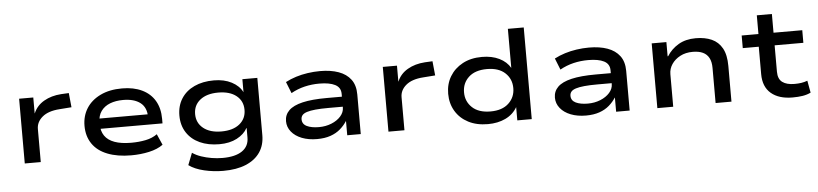

<svg xmlns="http://www.w3.org/2000/svg" viewBox="-49 -994 6265 1471"><g transform="rotate(-5 3083.5 -258.0)"><path d="M107 0V-498H216V-376H217Q241 -434 298 -467Q355 -500 431 -505L490 -508L501 -398L408 -391Q321 -385 275.5 -346.5Q230 -308 230 -254V0Z M925 9Q820 9 743.5 -21Q667 -51 627.5 -109Q588 -167 588 -247Q588 -323 625 -381.5Q662 -440 732 -474Q802 -508 899 -508Q988 -508 1052.5 -477Q1117 -446 1151 -388Q1185 -330 1185 -249V-214H680V-293H1103L1079 -271Q1079 -346 1031.5 -382.5Q984 -419 900 -419Q842 -419 798.5 -402Q755 -385 730 -350.5Q705 -316 705 -265V-252Q705 -197 730 -160.5Q755 -124 806 -105.5Q857 -87 934 -87Q993 -87 1045 -97.5Q1097 -108 1134 -135L1171 -51Q1129 -20 1063.5 -5.5Q998 9 925 9Z M1618 189Q1543 189 1471 172Q1399 155 1354 122L1390 30Q1419 50 1457 63Q1495 76 1537 83Q1579 90 1621 90Q1719 90 1771.5 54Q1824 18 1824 -49V-122H1822Q1797 -76 1741 -46.5Q1685 -17 1606 -17Q1520 -17 1455.5 -46.5Q1391 -76 1355 -131.5Q1319 -187 1319 -262Q1319 -337 1354.5 -392.5Q1390 -448 1454.5 -478Q1519 -508 1605 -508Q1684 -508 1741.5 -478Q1799 -448 1824 -398V-498H1939V-58Q1939 19 1901.5 74Q1864 129 1792.5 159Q1721 189 1618 189ZM1630 -113Q1719 -113 1769.5 -154Q1820 -195 1820 -263Q1820 -331 1769.5 -371.5Q1719 -412 1630 -412Q1542 -412 1491 -371.5Q1440 -331 1440 -263Q1440 -195 1491 -154Q1542 -113 1630 -113Z M2355 9Q2289 9 2238 -11Q2187 -31 2158 -67Q2129 -103 2129 -148Q2129 -197 2163 -230.5Q2197 -264 2269 -281Q2341 -298 2456 -298H2592V-221H2462Q2402 -221 2361.5 -217Q2321 -213 2296 -205Q2271 -197 2260 -184Q2249 -171 2249 -152Q2249 -115 2284.5 -98Q2320 -81 2377 -81Q2429 -81 2473.5 -99Q2518 -117 2545 -147.5Q2572 -178 2572 -214V-320Q2572 -369 2529 -391Q2486 -413 2408 -413Q2349 -413 2294.5 -400Q2240 -387 2190 -359L2155 -447Q2193 -467 2236 -480.5Q2279 -494 2326.5 -501Q2374 -508 2422 -508Q2504 -508 2564 -486.5Q2624 -465 2657.5 -420.5Q2691 -376 2691 -305V0H2587V-108L2586 -109Q2566 -77 2534.5 -49.5Q2503 -22 2458.5 -6.5Q2414 9 2355 9Z M2904 0V-498H3013V-376H3014Q3038 -434 3095 -467Q3152 -500 3228 -505L3287 -508L3298 -398L3205 -391Q3118 -385 3072.5 -346.5Q3027 -308 3027 -254V0Z M3669 9Q3582 9 3518.5 -24Q3455 -57 3420 -115.5Q3385 -174 3385 -249Q3385 -324 3420 -382Q3455 -440 3518 -474Q3581 -508 3667 -508Q3743 -508 3799.5 -480.5Q3856 -453 3885 -403H3884V-705H4006V0H3895V-102Q3863 -47 3804 -19Q3745 9 3669 9ZM3697 -86Q3787 -86 3836.5 -132.5Q3886 -179 3886 -249Q3886 -320 3836.5 -366Q3787 -412 3697 -412Q3606 -412 3556.5 -366Q3507 -320 3507 -249Q3507 -179 3556.5 -132.5Q3606 -86 3697 -86Z M4423 9Q4357 9 4306 -11Q4255 -31 4226 -67Q4197 -103 4197 -148Q4197 -197 4231 -230.5Q4265 -264 4337 -281Q4409 -298 4524 -298H4660V-221H4530Q4470 -221 4429.5 -217Q4389 -213 4364 -205Q4339 -197 4328 -184Q4317 -171 4317 -152Q4317 -115 4352.5 -98Q4388 -81 4445 -81Q4497 -81 4541.5 -99Q4586 -117 4613 -147.5Q4640 -178 4640 -214V-320Q4640 -369 4597 -391Q4554 -413 4476 -413Q4417 -413 4362.5 -400Q4308 -387 4258 -359L4223 -447Q4261 -467 4304 -480.5Q4347 -494 4394.5 -501Q4442 -508 4490 -508Q4572 -508 4632 -486.5Q4692 -465 4725.5 -420.5Q4759 -376 4759 -305V0H4655V-108L4654 -109Q4634 -77 4602.5 -49.5Q4571 -22 4526.5 -6.5Q4482 9 4423 9Z M4972 0V-498H5085V-389H5089Q5122 -442 5177.5 -475Q5233 -508 5311 -508Q5382 -508 5433.5 -485Q5485 -462 5513.5 -411Q5542 -360 5542 -274V0H5420V-270Q5420 -317 5404 -347Q5388 -377 5357 -391.5Q5326 -406 5279 -406Q5224 -406 5182.5 -384Q5141 -362 5117.5 -327Q5094 -292 5094 -250V0Z M6012 9Q5906 9 5846.5 -42Q5787 -93 5787 -190V-401H5664V-498H5793V-642H5909V-498H6130V-401H5909V-198Q5909 -142 5942 -117.5Q5975 -93 6035 -93Q6063 -93 6087 -96.5Q6111 -100 6135 -109L6152 -16Q6124 -2 6089.5 3.5Q6055 9 6012 9Z"/></g></svg>

Font: Nunito Sans 7pt Expanded SemiBold
Style: Regular
Weight: 600
Width: 7
Designer: Vernon Adams
Foundry: Vernon Adams
Version: Version 3.101;gftools[0.9.27]